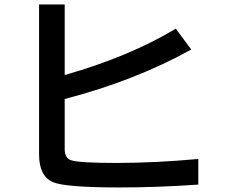

<svg xmlns="http://www.w3.org/2000/svg" viewBox="-20 -824 1039 849"><path d="M152.8 -804.2H266.1V-492.2Q552.2 -573.7 757.3 -697.3L825.7 -605Q577.6 -467.3 266.1 -386.2V-165Q266.1 -125.5 293.5 -115.7Q328.6 -103.5 493.7 -103.5Q666.5 -103.5 856.9 -121.1V-7.8Q677.2 4.9 508.3 4.9Q267.1 4.9 213.4 -19Q152.8 -45.9 152.8 -140.1Z"/></svg>

Font: UDEV Gothic 35
Style: Bold
Weight: 700
Version: v2.1.0; ttfautohint (v1.8.4.7-5d5b-dirty) -l 6 -r 45 -G 200 